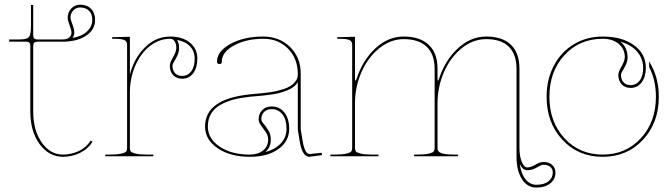

<svg xmlns="http://www.w3.org/2000/svg" viewBox="-20 -682 2928 838"><path d="M296.4 -516.1Q337.9 -523.9 360.4 -545.2Q382.8 -566.4 382.8 -595.2Q382.8 -620.6 368.7 -635Q354.5 -649.4 329.6 -649.4Q312 -649.4 299.8 -636.5Q287.6 -623.5 287.6 -604.5Q287.6 -597.7 295.9 -575.9Q304.2 -554.2 304.2 -540Q304.2 -526.4 296.4 -516.1ZM252 -500H143.1Q125 -500 125 -482.4V-194.8Q125 -113.3 161.9 -60.3Q198.7 -7.3 255.4 -7.3Q291.5 -7.3 324.2 -22.9Q356.9 -38.6 376 -68.4L383.8 -63.5Q363.8 -31.2 328.6 -14.4Q293.5 2.4 255.4 2.4Q193.4 2.4 152.8 -53.2Q112.3 -108.9 112.3 -194.8V-482.4Q112.3 -500 94.7 -500H20V-509.8H64.9Q97.7 -509.8 106.4 -520.5Q115.2 -531.2 115.2 -571.3V-660.2H125V-526.9Q125 -509.8 143.1 -509.8H252Q272.9 -509.8 282.5 -518.6Q292 -527.3 292 -540Q292 -549.8 283.7 -571.8Q275.4 -593.8 275.4 -604.5Q275.4 -628.4 291.3 -645Q307.1 -661.6 329.6 -661.6Q359.4 -661.6 377.2 -643.6Q395 -625.5 395 -595.2Q395 -552.2 355.7 -526.1Q316.4 -500 252 -500Z M752.4 -507.8Q761.7 -494.1 761.7 -473.1Q761.7 -456.1 754.6 -440.7Q747.6 -425.3 740.2 -413.8Q732.9 -402.3 732.9 -395.5Q732.9 -374.5 744.1 -362.5Q755.4 -350.6 774.9 -350.6Q799.3 -350.6 814.5 -370.4Q829.6 -390.1 829.6 -426.3Q829.6 -458 809.6 -479.5Q789.6 -501 752.4 -507.8ZM469.7 -520H481.9L546.9 -521.5V-356.4Q565.4 -428.7 613 -475.6Q660.6 -522.5 722.7 -522.5Q775.9 -522.5 808.6 -496.1Q841.3 -469.7 841.3 -426.3Q841.3 -386.2 823.2 -362.3Q805.2 -338.4 774.9 -338.4Q750.5 -338.4 735.8 -354Q721.2 -369.6 721.2 -395.5Q721.2 -408.2 735.4 -432.4Q749.5 -456.5 749.5 -473.1Q749.5 -490.7 742.2 -501.7Q734.9 -512.7 722.7 -512.7Q673.8 -512.7 633.1 -480Q592.3 -447.3 569.6 -393.3Q546.9 -339.4 546.9 -277.3V-35.2Q546.9 -26.4 551 -21Q555.2 -15.6 572.5 -11.5Q589.8 -7.3 622.1 -7.3H649.4V0H439.5V-7.3H459.5Q491.7 -7.3 509 -11.5Q526.4 -15.6 530.5 -21Q534.7 -26.4 534.7 -35.2V-487.3Q534.7 -501.5 522.7 -507.1Q510.7 -512.7 481.9 -512.7H469.7Z M1138.2 -18.1Q1182.1 -30.3 1206.3 -56.9Q1230.5 -83.5 1230.5 -119.6Q1230.5 -160.2 1212.6 -182.9Q1194.8 -205.6 1166 -205.6Q1145 -205.6 1132.8 -193.6Q1120.6 -181.6 1120.6 -160.6Q1120.6 -153.3 1130.9 -141.6Q1141.1 -129.9 1151.6 -112.3Q1162.1 -94.7 1162.1 -73.2Q1162.1 -39.1 1138.2 -18.1ZM1127.9 -522.5Q1199.7 -522.5 1246.1 -476.8Q1292.5 -431.2 1292.5 -360.4V-117.7L1300.3 -69.8Q1310.1 -10.3 1330.6 -9.8L1384.3 -15.1L1385.3 -4.9L1330.6 2.4H1330.1Q1298.8 2.4 1287.6 -67.9Q1286.6 -73.2 1284.7 -85.9Q1282.7 -98.6 1281.2 -106.9Q1279.8 -115.2 1279.8 -117.2V-323.2Q1272.9 -312 1261 -302.7Q1249 -293.5 1232.7 -287.1Q1216.3 -280.8 1201.2 -276.6Q1186 -272.5 1164.8 -269.5Q1143.6 -266.6 1130.6 -265.1Q1117.7 -263.7 1096.9 -262Q1076.2 -260.3 1070.3 -259.8Q1029.8 -255.4 998.5 -247.1Q967.3 -238.8 941.2 -223.9Q915 -209 901.1 -185.3Q887.2 -161.6 887.2 -129.9Q887.2 -76.7 938.7 -42Q990.2 -7.3 1069.8 -7.3Q1106 -7.3 1128.2 -25.4Q1150.4 -43.5 1150.4 -73.2Q1150.4 -90.3 1139.9 -105.7Q1129.4 -121.1 1119.1 -134.5Q1108.9 -147.9 1108.9 -160.6Q1108.9 -186 1124.5 -201.7Q1140.1 -217.3 1166 -217.3Q1200.7 -217.3 1221.4 -190.7Q1242.2 -164.1 1242.2 -119.6Q1242.2 -64.9 1194.8 -31.2Q1147.5 2.4 1070.3 2.4Q985.4 2.4 930.2 -34.9Q875 -72.3 875 -129.9Q875 -249.5 1069.3 -270Q1075.2 -270.5 1094.7 -272.5Q1114.3 -274.4 1125.7 -275.4Q1137.2 -276.4 1157.2 -279.3Q1177.2 -282.2 1190.2 -285.4Q1203.1 -288.6 1219.5 -293.9Q1235.8 -299.3 1246.1 -305.7Q1256.3 -312 1265.1 -321.3Q1273.9 -330.6 1277.3 -341.3Q1279.8 -350.1 1279.8 -357.4V-360.4Q1279.3 -426.3 1237.3 -469.5Q1195.3 -512.7 1129.4 -512.7Q1054.2 -512.7 1001.2 -483.6Q948.2 -454.6 948.2 -413.1Q948.2 -402.3 938 -402.3Q927.2 -402.3 927.2 -413.1Q927.2 -458.5 986.1 -490.5Q1044.9 -522.5 1127.9 -522.5Z M2248.5 33.7Q2254.4 77.1 2273.9 100.8Q2293.5 124.5 2320.8 124.5Q2354.5 124.5 2373.5 109.6Q2392.6 94.7 2392.6 71.3Q2392.6 55.7 2381.8 46.4Q2371.1 37.1 2351.6 37.1Q2342.8 37.1 2322.8 49.1Q2302.7 61 2281.2 61Q2261.7 61 2248.5 33.7ZM1452.1 -520H1464.4L1529.3 -521.5V-344.7Q1529.3 -330.1 1531.7 -330.1Q1534.7 -330.1 1538.1 -342.8Q1564.5 -421.4 1619.4 -471.9Q1674.3 -522.5 1742.2 -522.5Q1813 -522.5 1851.3 -486.3Q1889.6 -450.2 1889.6 -382.3V-344.7Q1889.6 -330.1 1892.1 -330.1Q1894 -330.1 1897.9 -343.3Q1924.3 -421.4 1979.5 -471.9Q2034.7 -522.5 2102.1 -522.5Q2172.9 -522.5 2210 -486.6Q2247.1 -450.7 2247.1 -382.3V-38.1Q2247.1 0 2257.3 24.4Q2267.6 48.8 2281.2 48.8Q2296.4 48.8 2316.7 36.9Q2336.9 24.9 2351.6 24.9Q2375.5 24.9 2389.9 37.6Q2404.3 50.3 2404.3 71.3Q2404.3 100.6 2381.3 118.7Q2358.4 136.7 2320.8 136.7Q2281.7 136.7 2258.1 99.9Q2234.4 63 2234.4 2.4V-380.9Q2234.4 -444.8 2200.9 -478Q2167.5 -511.2 2102.1 -511.2Q2044.4 -511.2 1995.1 -471.4Q1945.8 -431.6 1917.7 -367.2Q1889.6 -302.7 1889.6 -231V-35.2Q1889.6 -28.8 1891.8 -24.4Q1894 -20 1901.1 -15.9Q1908.2 -11.7 1924.1 -9.5Q1939.9 -7.3 1964.4 -7.3H1979.5V0H1787.1V-7.3H1801.8Q1834 -7.3 1851.3 -11.5Q1868.7 -15.6 1872.8 -21Q1877 -26.4 1877 -35.2V-380.9Q1877 -444.3 1842.5 -477.8Q1808.1 -511.2 1742.2 -511.2Q1684.6 -511.2 1635.3 -471.4Q1585.9 -431.6 1557.6 -367.2Q1529.3 -302.7 1529.3 -231V-35.2Q1529.3 -26.4 1533.4 -21Q1537.6 -15.6 1554.9 -11.5Q1572.3 -7.3 1604.5 -7.3H1631.8V0H1421.9V-7.3H1441.9Q1474.1 -7.3 1491.5 -11.5Q1508.8 -15.6 1512.9 -21Q1517.1 -26.4 1517.1 -35.2V-487.3Q1517.1 -501.5 1505.1 -507.1Q1493.2 -512.7 1464.4 -512.7H1452.1Z M2687.5 -500.5Q2718.3 -475.6 2719.2 -433.1Q2719.2 -416 2712.2 -400.6Q2705.1 -385.3 2697.8 -373.8Q2690.4 -362.3 2690.4 -355.5Q2690.4 -334.5 2701.7 -322.5Q2712.9 -310.5 2732.4 -310.5Q2756.8 -310.5 2772 -330.3Q2787.1 -350.1 2787.1 -386.2Q2786.6 -426.8 2761 -456.5Q2735.4 -486.3 2687.5 -500.5ZM2610.4 -522.5Q2694.8 -522.5 2746.6 -485.1Q2798.3 -447.8 2798.8 -386.7Q2798.8 -346.7 2780.5 -322.5Q2762.2 -298.3 2732.4 -298.3Q2708 -298.3 2693.4 -314Q2678.7 -329.6 2678.7 -355.5Q2678.7 -368.2 2692.9 -392.3Q2707 -416.5 2707 -433.1Q2706.5 -468.8 2680.2 -490.7Q2653.8 -512.7 2610.4 -512.7Q2508.8 -512.7 2443.4 -441.2Q2377.9 -369.6 2377.9 -259.8Q2377.9 -149.9 2443.6 -78.6Q2509.3 -7.3 2610.4 -7.3Q2711.4 -7.3 2777.1 -78.6Q2842.8 -149.9 2842.8 -259.8Q2842.8 -332 2813.5 -389.2L2813 -414.1Q2855.5 -346.7 2855.5 -259.8Q2855.5 -146 2786.1 -71.8Q2716.8 2.4 2610.4 2.4Q2503.9 2.4 2434.8 -71.8Q2365.7 -146 2365.7 -259.8Q2365.7 -335 2397 -394.8Q2428.2 -454.6 2484.1 -488.5Q2540 -522.5 2610.4 -522.5Z"/></svg>

Font: ZnikomitNo24
Style: Thin
Weight: 300
Designer: gluk
Foundry: gluk
Version: Version 0.55